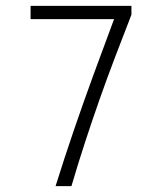

<svg xmlns="http://www.w3.org/2000/svg" viewBox="-20 -633 540 653"><path d="M169 0Q199 -96 231 -189.5Q263 -283 297.5 -377.5Q332 -472 368 -568H84V-613H427V-583Q399 -511 371.5 -439Q344 -367 318.5 -294.5Q293 -222 269 -148.5Q245 -75 223 0Z"/></svg>

Font: Inconsolata Light
Style: Regular
Weight: 300
Designer: Raph Levien, Cyreal, Brenton Simpson
Foundry: Raph Levien, Cyreal, Google
Version: Version 3.001